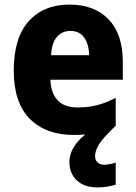

<svg xmlns="http://www.w3.org/2000/svg" viewBox="-20 -579 594 838"><path d="M395 102Q395 120 406 130Q417 140 433 140Q447 140 461.5 137Q476 134 485 130V227Q469 232 449 235.5Q429 239 406 239Q348 239 315.5 208.5Q283 178 283 128Q283 64 352 8Q329 10 302 10Q180 10 110 -60.5Q40 -131 40 -271Q40 -414 105.5 -486.5Q171 -559 283 -559Q392 -559 454 -494.5Q516 -430 516 -309V-231H200Q202 -173 231.5 -141.5Q261 -110 318 -110Q365 -110 404 -120Q443 -130 485 -152V-30Q431 21 413 49.5Q395 78 395 102ZM287 -444Q252 -444 229 -418.5Q206 -393 203 -338H369Q368 -386 347.5 -415Q327 -444 287 -444Z"/></svg>

Font: Noto Sans Armenian SemiCondensed ExtraBold
Style: Regular
Weight: 800
Width: 4
Designer: Monotype Design Team
Foundry: Monotype Imaging Inc.
Version: Version 2.008; ttfautohint (v1.8.4.7-5d5b)